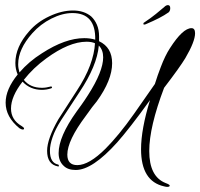

<svg xmlns="http://www.w3.org/2000/svg" viewBox="-20 -617 782 750"><path d="M633 113Q631 113 628 112.5Q625 112 621 111Q531 91 531 -34Q531 -112 566 -226Q525 -169 493 -128Q461 -87 438 -61Q341 47 276 47Q245 47 229 31Q209 13 209 -19Q209 -83 279 -181Q287 -192 298.5 -208Q310 -224 324 -246Q383 -338 383 -393Q383 -422 366 -439Q359 -360 291 -258L219 -148Q196 -112 185.5 -81.5Q175 -51 175 -28Q175 20 208 26Q210 28 210 29Q210 35 206 33Q164 25 164 -28Q164 -74 208 -151L279 -261Q314 -314 331.5 -361Q349 -408 351 -448Q338 -454 318 -454Q250 -454 161 -389Q110 -352 73 -305Q98 -274 144 -274Q160 -274 178 -279Q181 -281 183 -276Q184 -273 180 -272Q162 -266 144 -266Q98 -266 68 -298Q23 -240 23 -193Q23 -149 64 -125Q74 -119 74 -115Q74 -111 69 -111Q64 -111 56 -116Q2 -160 2 -216Q2 -268 49 -326Q40 -347 40 -371Q40 -434 94 -495Q125 -531 173 -553.5Q221 -576 265 -576Q308 -576 336 -553Q350 -540 358.5 -520.5Q367 -501 367 -475V-456Q418 -432 418 -370Q418 -304 358 -221Q351 -213 340 -198.5Q329 -184 315 -164Q243 -68 243 -13Q243 28 282 28Q328 28 393 -37Q417 -61 445 -95Q473 -129 504 -173L585 -289Q590 -306 596 -322.5Q602 -339 608 -355Q625 -400 644 -429Q694 -507 728 -507Q742 -507 742 -487Q742 -455 704 -390Q683 -355 621 -274Q563 -121 563 -27Q563 73 627 98Q643 104 643 108Q643 113 633 113ZM56 -334Q93 -377 144 -409Q235 -468 309 -468Q333 -468 352 -462Q354 -566 263 -566Q224 -566 181 -544.5Q138 -523 106 -487Q51 -425 51 -366Q51 -351 56 -334ZM544 -521Q540 -521 540 -523Q540 -528 543 -529Q570 -547 589 -562.5Q608 -578 622 -590Q629 -597 636 -597Q645 -597 645 -585Q645 -575 639 -569Q622 -557 600.5 -546Q579 -535 553 -524Q547 -521 544 -521Z"/></svg>

Font: Passions Conflict
Style: Regular
Weight: 400
Designer: Robert E. Leuschke
Foundry: Robert E. Leuschke
Version: Version 1.010; ttfautohint (v1.8.3)